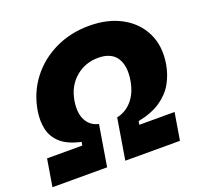

<svg xmlns="http://www.w3.org/2000/svg" viewBox="-136 -877 1055 1017"><g transform="rotate(-20 392.0 -368.5)"><path d="M-8.3 0 17.1 -153.3H215.8L219.2 -172.9Q146 -188.5 107.7 -222.4Q69.3 -256.3 58.3 -303.7Q47.4 -351.1 56.6 -407.2Q72.8 -504.4 129.6 -578.9Q186.5 -653.3 273.4 -695.3Q360.4 -737.3 465.3 -737.3Q570.8 -737.3 647.5 -695.3Q724.1 -653.3 760.3 -578.9Q796.4 -504.4 780.3 -407.2Q771 -351.1 744.4 -303.7Q717.8 -256.3 668.2 -222.4Q618.7 -188.5 540.5 -172.9L537.1 -153.3H735.8L710.4 0H402.3L440.4 -230.5Q491.2 -240.7 526.9 -282.2Q562.5 -323.7 573.2 -390.1Q586.4 -470.2 555.9 -515.9Q525.4 -561.5 452.6 -561.5Q379.4 -561.5 325.2 -515.4Q271 -469.2 257.8 -390.1Q247.1 -323.7 269 -282.2Q291 -240.7 337.9 -230.5L299.8 0Z"/></g></svg>

Font: Inter Black
Style: Italic
Weight: 900
Italic angle: -9.39999°
Designer: Rasmus Andersson
Foundry: rsms
Version: Version 4.000;git-a52131595